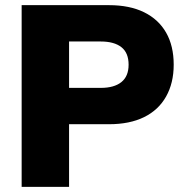

<svg xmlns="http://www.w3.org/2000/svg" viewBox="-20 -725 716 745"><path d="M64 0V-705H403Q483 -705 539 -677.5Q595 -650 624.5 -598.5Q654 -547 654 -474Q654 -403 624.5 -350.5Q595 -298 539 -270.5Q483 -243 403 -243H248V0ZM248 -384H371Q423 -384 451 -406.5Q479 -429 479 -474Q479 -520 451 -542Q423 -564 371 -564H248Z"/></svg>

Font: Nunito Sans 12pt ExtraLight 12pt Black
Style: Regular
Weight: 900
Version: Version 3.101;gftools[0.9.27]